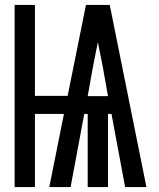

<svg xmlns="http://www.w3.org/2000/svg" viewBox="-20 -755 640 775"><path d="M39 0V-735H121V-368H253L327 -735H423L571 0H485L430 -295H416V0H334V-295H320L265 0H179L238 -295H121V0ZM334 -367H416L394 -490Q389 -514 384.5 -537.5Q380 -561 375 -585Q370 -561 365.5 -537.5Q361 -514 356 -490Z"/></svg>

Font: Iosevka Custom Medium Extended
Style: Regular
Weight: 500
Width: 7
Monospace: yes
Designer: Belleve Invis
Foundry: Belleve Invis
Version: Version 11.2.4; ttfautohint (v1.8.4)